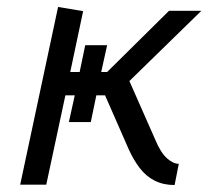

<svg xmlns="http://www.w3.org/2000/svg" viewBox="-20 -531 599 552"><path d="M494 -60Q478 -60 460 -76Q442 -92 427 -128L352 -298L559 -500H466L288 -324H271L288 -401H225L209 -324H182L219 -499L147 -511L38 0H113L168 -257H195L178 -180H241L257 -257H282L350 -102Q364 -71 382 -47.5Q400 -24 425 -11.5Q450 1 482 1Z"/></svg>

Font: Advent Pro Medium
Style: Italic
Weight: 500
Italic angle: -12°
Version: Version 3.000